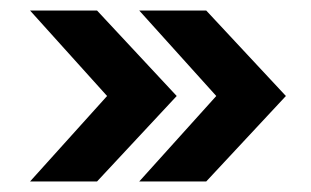

<svg xmlns="http://www.w3.org/2000/svg" viewBox="-20 -435 590 364"><path d="M164 -415 315 -253 164 -91H37L183 -253L37 -415ZM371 -415 522 -253 371 -91H244L390 -253L244 -415Z"/></svg>

Font: Hind SemiBold
Style: Regular
Weight: 600
Designer: Manushi Parikh, Satya Rajpurohit
Foundry: Indian Type Foundry
Version: Version 2.001;PS 1.0;hotconv 1.0.79;makeotf.lib2.5.61930; tt